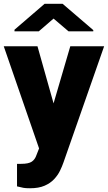

<svg xmlns="http://www.w3.org/2000/svg" viewBox="-22 -770 564 1003"><path d="M173.8 -528.3 257.8 -230 345.2 -528.3H522L309.6 78.6Q302.7 98.6 291.5 121.8Q280.3 145 260.7 166Q241.2 187 210.7 200.2Q180.2 213.4 135.3 213.4Q111.3 213.4 100.3 211.2Q89.4 209 66.9 203.6V85.9H88.4Q127.9 85.9 144.5 74.2Q161.1 62.5 168.5 40L182.1 5.4L-2.4 -528.3ZM305.2 -750 465.3 -612.8V-606.4H335.9L257.8 -672.9L180.7 -606.4H53.7V-614.7L210.9 -750Z"/></svg>

Font: Vazirmatn RD Black
Style: Regular
Weight: 900
Designer: Saber Rastikerdar
Foundry: Saber Rastikerdar
Version: Version 32.102